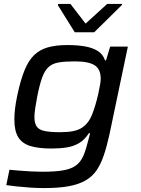

<svg xmlns="http://www.w3.org/2000/svg" viewBox="-20 -747 715 976"><path d="M205 209Q169 209 132 206.5Q95 204 63.5 200.5Q32 197 12 194L28 116Q50 118 79.5 120.5Q109 123 139.5 124.5Q170 126 196 126Q263 126 303.5 118.5Q344 111 367.5 93Q391 75 404 44.5Q417 14 428 -31Q431 -41 433.5 -52Q436 -63 438 -70H432Q410 -36 382 -19.5Q354 -3 319 2.5Q284 8 242 8Q175 8 133.5 -5Q92 -18 72.5 -50Q53 -82 53 -139Q53 -165 56.5 -195Q60 -225 68 -263Q84 -338 104 -388Q124 -438 152.5 -466Q181 -494 222.5 -506Q264 -518 323 -518Q371 -518 410 -511.5Q449 -505 476 -488.5Q503 -472 514 -440H519L540 -510H630L536 -62Q523 -3 508 41.5Q493 86 471.5 118Q450 150 415.5 170Q381 190 330 199.5Q279 209 205 209ZM286 -75Q325 -75 352 -80.5Q379 -86 397 -98Q415 -110 429 -129Q439 -142 448 -164.5Q457 -187 465 -214Q473 -241 479 -267.5Q485 -294 488.5 -315Q492 -336 492 -346Q492 -395 461.5 -415Q431 -435 360 -435Q310 -435 278 -429.5Q246 -424 226.5 -406Q207 -388 194 -352Q181 -316 169 -255Q163 -222 159 -196.5Q155 -171 155 -152Q155 -119 167.5 -102.5Q180 -86 209 -80.5Q238 -75 286 -75ZM360 -583 274 -721 276 -727H338L415 -627L525 -727H601L599 -721L459 -583Z"/></svg>

Font: Saira Expanded Medium
Style: Italic
Weight: 500
Width: 7
Italic angle: -12°
Designer: Hector Gatti with collaboration of the Omnibus-Type team
Foundry: Omnibus-Type
Version: Version 1.101